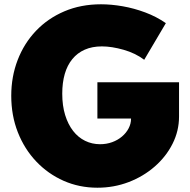

<svg xmlns="http://www.w3.org/2000/svg" viewBox="-20 -860 888 896"><path d="M434.5 16Q350 16 277 -16.2Q204 -48.5 149 -106.5Q94 -164.5 63.2 -242.8Q32.5 -321 32.5 -413Q32.5 -502.5 62.5 -580.2Q92.5 -658 148 -716.2Q203.5 -774.5 280.5 -807.2Q357.5 -840 451.5 -840Q499 -840 552.2 -830.8Q605.5 -821.5 657.8 -802Q710 -782.5 754 -752L653 -581Q612 -612 556.5 -627.8Q501 -643.5 455.5 -643.5Q410 -643.5 375.5 -628.2Q341 -613 317.5 -584.2Q294 -555.5 282.2 -514.8Q270.5 -474 270.5 -423Q270.5 -367 284 -323.2Q297.5 -279.5 321.2 -249Q345 -218.5 377.2 -202.8Q409.5 -187 447 -187Q477 -187 503.2 -196.5Q529.5 -206 549.2 -222.8Q569 -239.5 580.2 -261Q591.5 -282.5 591.5 -306V-307H434.5V-476H815.5V-316Q815.5 -249 785.2 -189Q755 -129 702 -82.8Q649 -36.5 580.2 -10.2Q511.5 16 434.5 16Z"/></svg>

Font: Spartan Thin Black
Style: Regular
Weight: 900
Version: Version 1.004